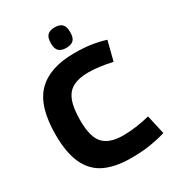

<svg xmlns="http://www.w3.org/2000/svg" viewBox="-214 -1026 1052 1158"><g transform="rotate(-30 312.0 -447.0)"><path d="M30 -339Q30 -537 115.5 -623.5Q201 -710 371 -710Q440 -710 489 -702.5Q538 -695 587 -680L553 -546Q507 -556 467 -561.5Q427 -567 387 -567Q322 -567 281 -545.5Q240 -524 221 -474.5Q202 -425 202 -340Q202 -224 245 -178Q288 -132 383 -132Q427 -132 476.5 -139Q526 -146 568 -157L598 -24Q549 -9 492 0.5Q435 10 355 10Q247 10 175 -24Q103 -58 66.5 -135Q30 -212 30 -339ZM349 -761Q315 -761 298 -777Q281 -793 281 -832Q281 -871 298 -887.5Q315 -904 349 -904Q383 -904 399.5 -887.5Q416 -871 416 -832Q416 -793 399.5 -777Q383 -761 349 -761Z"/></g></svg>

Font: Georama
Style: Bold
Weight: 700
Designer: Jean-Baptiste Levee
Foundry: Production Type
Version: Version 1.000